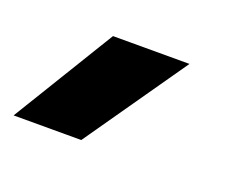

<svg xmlns="http://www.w3.org/2000/svg" viewBox="-101 -139 455 368"><g transform="rotate(20 127.0 45.0)"><path d="M77 -59H233L88 149H-50Z"/></g></svg>

Font: Prompt Semibold
Style: Italic
Weight: 600
Italic angle: -12°
Designer: Katatrad Team
Foundry: CadsonDemak
Version: Version 1.000